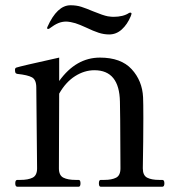

<svg xmlns="http://www.w3.org/2000/svg" viewBox="-20 -710 677 730"><path d="M597 -26Q605 -26 605 -13Q605 0 597 0H363Q356 0 356 -13Q356 -26 363 -26H377Q405 -26 421.5 -34.5Q438 -43 438 -70L437 -253L436 -323Q434 -443 339 -443Q301 -443 265.5 -420.5Q230 -398 205 -354L204 -70Q204 -43 221 -34.5Q238 -26 267 -26H279Q286 -26 286 -13Q286 0 279 0H46Q38 0 38 -13Q38 -26 46 -26H58Q87 -26 104 -34.5Q121 -43 121 -70L118 -377Q118 -407 101.5 -416Q85 -425 46 -429Q40 -430 38.5 -434Q37 -438 37 -445Q37 -451 42 -453Q56 -458 205 -491V-402Q269 -491 360 -491Q440 -491 480.5 -447Q521 -403 524 -340Q525 -320 525 -261Q525 -180 523 -70Q523 -43 539.5 -34.5Q556 -26 585 -26ZM308 -605Q304 -607 285 -615Q266 -623 249 -626Q237 -628 232 -628Q216 -628 201.5 -622Q187 -616 167 -601Q166 -600 163 -600Q159 -600 159 -603L160 -607Q197 -690 248 -690Q271 -690 289.5 -684Q308 -678 334 -667Q373 -651 390 -648Q404 -646 411 -646Q449 -646 471 -661L475 -662Q480 -662 480 -658Q480 -656 477 -648Q464 -617 443 -598Q422 -579 395 -579Q375 -579 355 -585.5Q335 -592 308 -605Z"/></svg>

Font: Shippori Mincho Medium
Style: Regular
Weight: 500
Designer: FONTDASU
Foundry: FONTDASU / Google Inc. / but / Adobe
Version: Version 3.110; ttfautohint (v1.8.3)